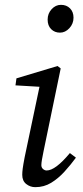

<svg xmlns="http://www.w3.org/2000/svg" viewBox="-20 -761 345 794"><path d="M72 -38Q72 -49 74 -64.5Q76 -80 82 -111L146 -415L163 -401L44 -408L48 -437L218 -488L231 -478L160 -135Q156 -116 153.5 -101Q151 -86 151 -78Q151 -68 158 -62Q165 -56 173 -56Q191 -56 215 -74Q239 -92 269 -128L294 -109Q272 -79 246.5 -51Q221 -23 191.5 -5Q162 13 126 13Q105 13 88.5 0Q72 -13 72 -38ZM228 -626Q206 -626 191.5 -640.5Q177 -655 177 -680Q177 -705 193.5 -723Q210 -741 232 -741Q255 -741 269.5 -726.5Q284 -712 284 -688Q284 -663 267 -644.5Q250 -626 228 -626Z"/></svg>

Font: Source Serif 4
Style: Italic
Weight: 400
Italic angle: -12°
Designer: Frank Grießhammer
Foundry: Adobe Systems Incorporated
Version: Version 4.004;hotconv 1.0.116;makeotfexe 2.5.65601